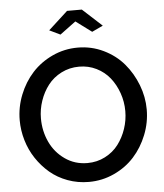

<svg xmlns="http://www.w3.org/2000/svg" viewBox="-60 -968 873 1025"><g transform="rotate(-5 376.0 -455.0)"><path d="M233.9 -819.8 337.9 -915H417L521 -819.8L461.9 -792L377 -855L292 -792ZM35.2 -355Q35.2 -425.3 61.3 -491Q87.4 -556.6 132.3 -606Q177.2 -655.3 241.2 -685.1Q305.2 -714.8 377 -714.8Q450.7 -714.8 515.1 -683.6Q579.6 -652.3 622.8 -601.3Q666 -550.3 690.9 -485.6Q715.8 -420.9 715.8 -354Q715.8 -283.7 689.7 -218.3Q663.6 -152.8 619.1 -103.5Q574.7 -54.2 510.7 -24.7Q446.8 4.9 375 4.9Q315.4 4.9 261.7 -14.9Q208 -34.7 167.2 -69.3Q126.5 -104 96.4 -149.4Q66.4 -194.8 50.8 -247.8Q35.2 -300.8 35.2 -355ZM376 -96.2Q427.7 -96.2 471.2 -118.7Q514.6 -141.1 542.5 -178Q570.3 -214.8 585.7 -260.7Q601.1 -306.6 601.1 -355Q601.1 -405.3 584.7 -451.9Q568.4 -498.5 539.8 -534.4Q511.2 -570.3 468.5 -591.6Q425.8 -612.8 376 -612.8Q324.2 -612.8 280.5 -590.6Q236.8 -568.4 208.5 -531.7Q180.2 -495.1 164.6 -449.2Q148.9 -403.3 148.9 -355Q148.9 -287.6 176 -229Q203.1 -170.4 255.9 -133.3Q308.6 -96.2 376 -96.2Z"/></g></svg>

Font: Rawline SemiBold
Style: Regular
Weight: 600
Designer: Matt McInerney, Pablo Impallari, Rodrigo Fuenzalida
Foundry: Matt McInerney, Pablo Impallari, Rodrigo Fuenzalida
Version: Version 4.020;PS 004.020;hotconv 1.0.88;makeotf.lib2.5.64775